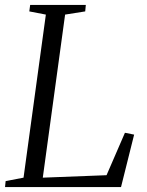

<svg xmlns="http://www.w3.org/2000/svg" viewBox="-28 -763 598 783"><path d="M-7.5 0 -5 -24.5 68 -38.5 159 -703.5 91.5 -716.5 95 -743H322L319.5 -716.5L237.5 -703.5L146.5 -38.5L406.5 -48.5L481.5 -221.5L519 -214L465.5 0Z"/></svg>

Font: Merriweather 96pt Light
Style: Italic
Weight: 300
Italic angle: -7.8°
Version: Version 2.101